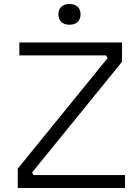

<svg xmlns="http://www.w3.org/2000/svg" viewBox="-20 -943 697 963"><path d="M69 -97 520 -652 512 -665H77V-730H592V-633L141 -78L148 -65H607V0H69ZM273 -871Q273 -895 287.5 -909Q302 -923 328 -923Q355 -923 369.5 -909Q384 -895 384 -871Q384 -847 369.5 -833Q355 -819 328 -819Q302 -819 287.5 -833Q273 -847 273 -871Z"/></svg>

Font: Sora-SIA Light
Style: Regular
Weight: 300
Designer: Jonathan Barnbrook, Julián Moncada
Foundry: Barnbrook Fonts
Version: Version 2.000